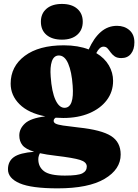

<svg xmlns="http://www.w3.org/2000/svg" viewBox="-20 -730 720 1000"><path d="M389.5 -66Q508 -53.5 558.2 -21.8Q608.5 10 608.5 75Q608.5 152 524.8 201.5Q441 251 280.5 251Q144 251 82.8 224.8Q21.5 198.5 21.5 152Q21.5 110 52.5 88Q83.5 66 158 60.5Q113 46.5 96.8 26Q80.5 5.5 80.5 -24.5Q80.5 -59.5 110 -87Q139.5 -114.5 216 -124Q128 -141 81.8 -187Q35.5 -233 35.5 -294.5Q35.5 -384 109 -439Q182.5 -494 312.5 -494Q350 -494 382.5 -488.5Q415 -483 442 -472.5Q468.5 -532 505.2 -563.8Q542 -595.5 589.5 -595.5Q628 -595.5 654 -573Q680 -550.5 680 -509.5Q680 -472.5 662.2 -450Q644.5 -427.5 612 -427.5Q590 -427.5 577.2 -436.5Q564.5 -445.5 556.2 -457.2Q548 -469 540 -478Q532 -487 519 -487Q498.5 -487 481.5 -453.5Q525 -427.5 547 -389.5Q569 -351.5 569 -309Q569 -252 536.2 -208.5Q503.5 -165 445 -140.2Q386.5 -115.5 309.5 -115.5Q289 -115.5 270 -117Q259.5 -110.5 259.5 -100.5Q259.5 -91.5 270 -86Q280.5 -80.5 308.5 -76.2Q336.5 -72 389.5 -66ZM285 -441Q260 -440 250 -410.2Q240 -380.5 244 -331Q249.5 -251.5 269 -209.5Q288.5 -167.5 317.5 -168.5Q367 -170.5 358.5 -283.5Q353.5 -356.5 335 -399.2Q316.5 -442 285 -441ZM179.5 99.5Q179.5 139 209.5 161.8Q239.5 184.5 318 184.5Q386 184.5 409 172.8Q432 161 432 137.5Q432 114 397.2 103Q362.5 92 269.5 81Q221.5 75.5 188 68Q185 73 182.2 81.5Q179.5 90 179.5 99.5ZM302.5 -523.5Q251.5 -523.5 222.2 -548.2Q193 -573 193 -617Q193 -659.5 222.2 -684.5Q251.5 -709.5 302.5 -709.5Q353.5 -709.5 382.2 -684.5Q411 -659.5 411 -617Q411 -574 382.2 -548.8Q353.5 -523.5 302.5 -523.5Z"/></svg>

Font: Fraunces 9pt S000 Black
Style: Regular
Weight: 900
Version: Version 1.000; ttfautohint (v1.8.3)